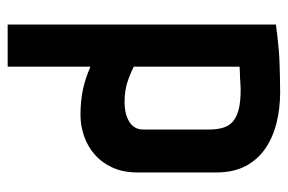

<svg xmlns="http://www.w3.org/2000/svg" viewBox="-145 -595 751 501"><g transform="rotate(-90 230.5 -344.5)"><path d="M417 0V-700H307V-484Q275 -498 245.5 -504Q216 -510 181 -510Q154 -510 127 -501Q100 -492 78.5 -473.5Q57 -455 44 -427Q31 -399 31 -360V-156Q31 -111 47.5 -79.5Q64 -48 93 -28Q122 -8 160 1.5Q198 11 240 11Q260 11 278.5 10.5Q297 10 315 9.5Q333 9 350.5 7.5Q368 6 384.5 4Q401 2 417 0ZM307 -371 307 -95Q307 -95 302.5 -94.5Q298 -94 291 -94Q284 -94 275.5 -93.5Q267 -93 259.5 -92.5Q252 -92 247 -92Q213 -92 192.5 -98Q172 -104 161.5 -114.5Q151 -125 147 -140.5Q143 -156 143 -175V-346Q143 -360 149.5 -369.5Q156 -379 166.5 -384.5Q177 -390 189 -392.5Q201 -395 213 -395Q248 -395 273 -385.5Q298 -376 307 -371Z"/></g></svg>

Font: Advent Pro
Style: Regular
Weight: 400
Designer: VivaRado, Andreas Kalpakidis
Foundry: VivaRado, Andreas Kalpakidis
Version: Version 3.000